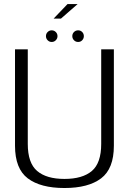

<svg xmlns="http://www.w3.org/2000/svg" viewBox="-20 -916 650 940"><path d="M295.5 4.5Q412.5 4.5 475 -42.8Q537.5 -90 537.5 -202.5V-674.5H475.5V-211.5Q475.5 -118 429.8 -79Q384 -40 295.5 -40Q207.5 -40 161.8 -79Q116 -118 116 -211.5V-674.5H53.5V-202.5Q53.5 -90 116 -42.8Q178.5 4.5 295.5 4.5ZM233 -710.5Q245 -710.5 253.2 -719Q261.5 -727.5 261.5 -739Q261.5 -751 253.2 -759.2Q245 -767.5 233 -767.5Q221.5 -767.5 213.2 -759.2Q205 -751 205 -739Q205 -727.5 213.2 -719Q221.5 -710.5 233 -710.5ZM362.5 -710.5Q374.5 -710.5 382.5 -719Q390.5 -727.5 390.5 -739Q390.5 -751 382.5 -759.2Q374.5 -767.5 362.5 -767.5Q350.5 -767.5 342.2 -759.2Q334 -751 334 -739Q334 -727.5 342.2 -719Q350.5 -710.5 362.5 -710.5ZM242.5 -825H278.5L360 -896H310.5Z"/></svg>

Font: Anybody UltraCondensed Thin Light
Style: Regular
Weight: 300
Version: Version 1.111